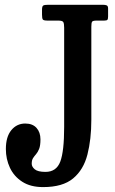

<svg xmlns="http://www.w3.org/2000/svg" viewBox="-20 -770 481 802"><path d="M4.5 -147.5Q4.5 -198.5 27.2 -226.2Q50 -254 85.5 -254Q116 -254 132.5 -235.8Q149 -217.5 149 -188Q149 -162 143.5 -148.2Q138 -134.5 130.8 -126.2Q123.5 -118 118 -109.5Q112.5 -101 112.5 -86Q112.5 -73.5 125.2 -62.8Q138 -52 170 -52Q215.5 -52 231.8 -95Q248 -138 248 -240V-654.5Q248 -672 244.2 -678Q240.5 -684 223 -684H178.5Q163 -684 159.2 -688.2Q155.5 -692.5 155.5 -708.5V-728.5Q155.5 -744 160.8 -747Q166 -750 180.5 -750H410.5Q420 -750 425.8 -747.5Q431.5 -745 431.5 -734.5V-701.5Q431.5 -690.5 428.5 -687.2Q425.5 -684 415 -684H383.5Q367.5 -684 364.5 -679Q361.5 -674 361.5 -658V-270Q361.5 -188 345.2 -124.5Q329 -61 285.5 -24.8Q242 11.5 160 11.5Q107.5 11.5 73 -10.8Q38.5 -33 21.5 -69.2Q4.5 -105.5 4.5 -147.5Z"/></svg>

Font: Besley* Condensed Medium
Style: Regular
Weight: 500
Width: 3
Designer: Owen Earl
Foundry: indestructible type*
Version: Version 3.000; ttfautohint (v1.8.3)